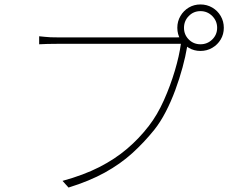

<svg xmlns="http://www.w3.org/2000/svg" viewBox="-20 -828 1040 863"><path d="M807 -703Q807 -672 828.5 -650.5Q850 -629 881 -629Q912 -629 934 -650.5Q956 -672 956 -703Q956 -734 934 -756Q912 -778 881 -778Q850 -778 828.5 -756Q807 -734 807 -703ZM777 -703Q777 -732 791 -756Q805 -780 828.5 -794Q852 -808 881 -808Q910 -808 934 -794Q958 -780 972 -756Q986 -732 986 -703Q986 -674 972 -650.5Q958 -627 934 -613Q910 -599 881 -599Q852 -599 828.5 -613Q805 -627 791 -650.5Q777 -674 777 -703ZM829 -648Q826 -641 824.5 -636Q823 -631 821 -617Q814 -575 800.5 -525Q787 -475 768 -423.5Q749 -372 725 -325.5Q701 -279 673 -244Q627 -187 574 -139Q521 -91 451.5 -52.5Q382 -14 288 15L261 -15Q356 -41 426.5 -77Q497 -113 551.5 -159.5Q606 -206 649 -262Q687 -311 716.5 -377Q746 -443 766 -510.5Q786 -578 793 -631Q779 -631 736 -631Q693 -631 633.5 -631Q574 -631 509 -631Q444 -631 385.5 -631Q327 -631 286.5 -631Q246 -631 236 -631Q211 -631 193 -630.5Q175 -630 156 -629V-665Q169 -664 181 -662.5Q193 -661 207 -660.5Q221 -660 237 -660Q245 -660 276.5 -660Q308 -660 354.5 -660Q401 -660 455 -660Q509 -660 562.5 -660Q616 -660 662 -660Q708 -660 739 -660Q770 -660 777 -660Q785 -660 791.5 -660.5Q798 -661 806 -663Z"/></svg>

Font: Shanggu Sans SC VF
Style: Regular
Weight: 250
Designer: GuiWonder
Version: Version 1.021